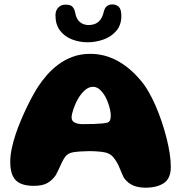

<svg xmlns="http://www.w3.org/2000/svg" viewBox="-20 -850 849 890"><path d="M654.1 20Q622.4 20 597.9 9.9Q573.5 -0.1 554.9 -24.9Q550 -33.9 545.8 -44Q541.5 -54.1 537.2 -64.8Q533 -75.4 527.5 -86.8Q522 -98.1 514.1 -109.4Q504.5 -124.1 493.4 -132.1Q482.2 -140.1 466.6 -143.6Q459.8 -145.4 448.1 -146.6Q436.4 -147.9 422.6 -148.7Q408.8 -149.5 395.8 -149.5Q376 -149.5 355.6 -148.1Q335.2 -146.8 319.8 -144.4Q304.9 -141.8 295.6 -135.9Q286.2 -130 279.4 -119.4Q272.6 -109.1 266.2 -95.6Q259.9 -82.1 253.2 -67.6Q246.6 -53 239 -38.9Q224.6 -16.9 201.7 -2.7Q178.8 11.5 136.1 11.5Q100 11.5 75.7 0.9Q51.4 -9.6 39.4 -34.2Q27.5 -58.8 27.5 -100.1Q27.5 -128.1 34.2 -160.4Q40.9 -192.6 52.2 -226.8Q63.6 -261 77.7 -294.1Q91.8 -327.2 106.3 -357.1Q120.9 -387 134.2 -410.8Q147.5 -434.6 157.2 -449.2Q174 -475 197.1 -501.6Q220.1 -528.2 249.9 -550.6Q279.6 -572.9 316.5 -586.6Q353.4 -600.4 398.1 -600.4Q464.9 -600.4 523.3 -568.7Q581.8 -537 629.6 -480.1Q649.1 -458.2 667.1 -427.6Q685 -396.9 700.8 -360.8Q716.6 -324.6 729.6 -286.1Q742.5 -247.6 752.1 -209.6Q761.8 -171.6 766.8 -137.5Q771.8 -103.4 771.8 -76Q771.8 -22.9 739.7 -1.4Q707.6 20 654.1 20ZM477.1 -281.1Q487.1 -285.2 490.2 -292.8Q493.4 -300.4 493.4 -315.4Q493.4 -326.6 490.1 -341.9Q486.8 -357.1 481 -373.2Q475.2 -389.4 467.8 -402.4Q457 -422.2 442.4 -434.9Q427.9 -447.6 411.5 -447.6Q389.8 -447.6 371.2 -429.9Q352.6 -412.1 340 -389.1Q335.5 -380.9 330.4 -369.9Q325.4 -358.9 321.3 -347.1Q317.2 -335.4 314.6 -324.6Q311.9 -313.9 311.9 -305.9Q311.9 -288.9 326.4 -281.8Q341 -274.6 362.8 -274.6Q390.9 -274.6 412.5 -275.3Q434.1 -276 450.2 -277.4Q466.4 -278.9 477.1 -281.1ZM386.5 -654.1Q347.4 -654.1 313.2 -667.5Q279 -680.9 258.1 -708.5Q237.1 -736.1 237.1 -778.8Q237.1 -801.4 250.1 -814.9Q263.1 -828.5 284.2 -828.5Q308.1 -828.5 316.9 -817.6Q325.8 -806.8 328.9 -790Q333.6 -761.8 350.2 -747.9Q366.9 -734 389.9 -734Q409.2 -734 423.2 -740.5Q437.2 -747 446.8 -760.8Q456.2 -774.5 461.2 -796.2Q465.6 -813.8 475.9 -821.7Q486.1 -829.6 500.8 -829.6Q518.2 -829.6 530.4 -818.5Q542.5 -807.4 542.5 -776.1Q542.5 -734.4 519.3 -707.2Q496.1 -680 460.4 -667.1Q424.6 -654.1 386.5 -654.1Z"/></svg>

Font: Gluten Thin
Style: Regular
Weight: 100
Designer: Tyler Finck
Foundry: Etcetera Type Company
Version: Version 1.300